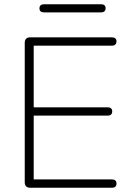

<svg xmlns="http://www.w3.org/2000/svg" viewBox="-20 -880 610 900"><path d="M121 0Q109 0 102.5 -6.5Q96 -13 96 -25V-680Q96 -692 102.5 -698.5Q109 -705 121 -705H505Q515 -705 520.5 -700Q526 -695 526 -686Q526 -676 520.5 -671Q515 -666 505 -666H138V-377H485Q495 -377 500.5 -372Q506 -367 506 -358Q506 -348 500.5 -343Q495 -338 485 -338H138V-39H505Q515 -39 520.5 -34Q526 -29 526 -20Q526 -10 520.5 -5Q515 0 505 0ZM186 -822Q165 -822 165 -841Q165 -850 170.5 -855Q176 -860 186 -860H454Q475 -860 475 -841Q475 -832 469.5 -827Q464 -822 454 -822Z"/></svg>

Font: Nunito ExtraLight
Style: Regular
Weight: 200
Designer: Vernon Adams
Foundry: Vernon Adams
Version: Version 3.602